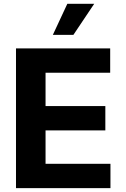

<svg xmlns="http://www.w3.org/2000/svg" viewBox="-20 -979 653 999"><path d="M63.2 0H554.7V-126.8H217V-300.4H528.1V-427.2H217V-600.5H553.3V-727.3H63.2ZM255 -797.6H361.9L470.2 -959.2H330.3Z"/></svg>

Font: Karasuma Gothic
Style: Bold
Weight: 700
Designer: Rasmus Andersson / Ryoko Nishizuka
Foundry: Genbu
Version: Version 1.00